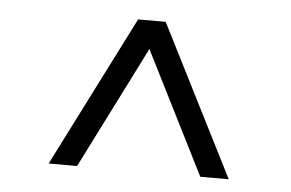

<svg xmlns="http://www.w3.org/2000/svg" viewBox="-36 -747 672 444"><g transform="rotate(5 300.0 -525.0)"><path d="M91 -350 268 -700H332L509 -350H443L300 -634L157 -350Z"/></g></svg>

Font: Red Hat Text VF
Style: Regular
Weight: 300
Designer: Pentagram, MCKL
Foundry: Pentagram, MCKL
Version: Version 1.023